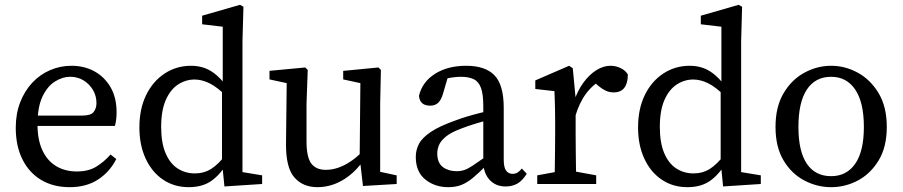

<svg xmlns="http://www.w3.org/2000/svg" viewBox="-20 -759 3723 792"><path d="M274.7 -487.7Q327.5 -487.7 369.3 -464.9Q411 -442.1 436 -399.3Q460.9 -356.5 460.9 -295.5Q460.9 -278.5 459 -264.2Q457 -249.8 454 -239.6H83.7V-282.2H318.9Q354.9 -282.2 366.4 -297.2Q377.9 -312.2 377.9 -333.9Q377.9 -363.2 363.7 -387.5Q349.5 -411.8 325.1 -427.1Q300.6 -442.3 269.4 -442.3Q238.1 -442.3 206.9 -422.9Q175.6 -403.5 155.2 -360.6Q134.7 -317.7 134.7 -245.7Q134.7 -182.8 154.6 -139.6Q174.5 -96.3 211.2 -74Q247.8 -51.7 297.1 -51.7Q344.7 -51.7 377 -71.5Q409.3 -91.2 436 -121.7L459.7 -102.9Q432.5 -49.6 384.2 -18.2Q335.9 13.1 267.6 13.1Q200.3 13.1 150.4 -16.4Q100.5 -46 72.8 -101.1Q45 -156.3 45 -232.5Q45 -289.9 63.2 -336.9Q81.4 -383.9 113.2 -417.9Q145 -451.8 186.8 -469.7Q228.6 -487.7 274.7 -487.7Z M644.8 -235.2Q644.8 -169.9 663 -127.2Q681.2 -84.5 712.7 -64.1Q744.3 -43.7 783.7 -43.7Q821.6 -43.7 851.4 -62.5Q881.3 -81.3 914.7 -124.9L923.8 -98.5Q895.3 -45.9 856.8 -16.4Q818.2 13.1 758.8 13.1Q698 13.1 652.1 -18.3Q606.1 -49.6 580.6 -105.2Q555 -160.7 555 -233.2Q555 -309.6 582.7 -366.7Q610.5 -423.7 659.1 -455.7Q707.7 -487.7 768.4 -487.7Q798.2 -487.7 824.5 -478.3Q850.7 -468.9 876.1 -446.4Q901.5 -424 927.4 -384.6L917.4 -359Q875.2 -400.6 843.6 -415.8Q812.1 -431 782.9 -431Q746.3 -431 714.8 -410.6Q683.2 -390.1 664 -346.9Q644.8 -303.7 644.8 -235.2ZM961.2 -52.2 1061.3 -35.7V0L905.8 10.1L895.7 -91.2V-386.4L898.8 -399.3V-648.8L813.8 -658.8V-694.2L970.1 -739.2L984.2 -731.1L980.2 -589.2V0Z M1616.3 0 1477.3 8.2 1463.6 -108.9 1466.7 -431.2 1488.3 -411.4 1395.7 -431.4V-466.6L1540.9 -480.7L1551.2 -470.7L1548.2 -330.6V-29.7L1521.8 -55.9L1616.3 -35.6ZM1244.4 -330.6V-176.3Q1244.4 -110.4 1264.1 -84.4Q1283.8 -58.4 1323.9 -58.4Q1349.6 -58.4 1374.8 -67.1Q1400.1 -75.8 1425.3 -92.4Q1450.5 -109.1 1474.9 -133.8H1496.9V-81.9H1445L1479.9 -97.7Q1452.1 -58.4 1420.2 -34Q1388.3 -9.5 1355.7 1.8Q1323 13.1 1289.5 13.1Q1229.3 13.1 1194 -27.4Q1158.8 -67.9 1159.8 -166.9L1162.8 -431.2L1184.5 -411.4L1091.7 -431.4V-466.8L1239.1 -480.7L1249.4 -470.7Z M1695.1 -112Q1695.1 -140.5 1708.3 -165.7Q1721.5 -190.9 1757.4 -215Q1793.2 -239.1 1860.8 -262.9Q1881.8 -270.9 1908.4 -278.8Q1935 -286.8 1963.1 -293.8Q1991.2 -300.9 2016.1 -304.9V-268.6Q1982 -261.5 1943.6 -249.6Q1905.2 -237.7 1882.3 -228.6Q1838.5 -212.1 1817.8 -194.3Q1797 -176.5 1790.4 -159.4Q1783.7 -142.2 1783.7 -126.7Q1783.7 -86.9 1806.9 -69.8Q1830 -52.8 1863.5 -52.8Q1881.1 -52.8 1895.3 -57.7Q1909.5 -62.5 1929 -75.2Q1948.5 -87.9 1978.6 -109.3L1999.8 -125.1L2013.5 -104.5L1983.8 -74.5Q1954.1 -44.8 1930.8 -25.4Q1907.4 -5.9 1883.9 3.6Q1860.3 13.1 1829 13.1Q1773.8 13.1 1734.5 -18.5Q1695.1 -50.1 1695.1 -112ZM1973.6 -91.4V-320.7Q1973.6 -369.5 1964.2 -395.8Q1954.9 -422.2 1934.1 -432.3Q1913.3 -442.3 1880.3 -442.3Q1863.3 -442.3 1840.8 -438.8Q1818.4 -435.4 1790.1 -424.5L1831.8 -455.9L1806.9 -370.9Q1800.1 -347.3 1787.6 -335.2Q1775.1 -323.1 1754.6 -323.1Q1711.8 -323.1 1708.3 -363.7Q1721.7 -421 1774.1 -454.3Q1826.5 -487.7 1903.4 -487.7Q1981.5 -487.7 2019.7 -448.4Q2057.9 -409.1 2057.9 -313.8V-101.1Q2057.9 -68.2 2067.7 -55.1Q2077.4 -41.9 2094.1 -41.9Q2106.8 -41.9 2115.6 -47.8Q2124.5 -53.8 2132.6 -63.9L2152.9 -42.2Q2134.9 -13.4 2114 -1.6Q2093 10.2 2065.9 10.2Q2024.3 10.2 1999.2 -17.6Q1974 -45.5 1973.6 -91.4Z M2267 0Q2268 -23 2268.5 -60.5Q2269 -98 2269.5 -138.5Q2270 -179 2270 -210V-257.7Q2270 -285.7 2269.5 -306Q2269 -326.4 2268.5 -344.7Q2268 -363 2267 -383L2188.1 -392V-427.3L2327.6 -487.7L2342.7 -477.6L2354.5 -352.7V-210Q2354.5 -179 2355 -138.5Q2355.5 -98 2356 -60.5Q2356.5 -23 2357.5 0ZM2196.1 0V-35.7L2305.3 -55.7H2330.1L2439.3 -35.7V0ZM2312.6 -278.2V-344.8H2370.6L2346.3 -336.7Q2361.9 -384.5 2386.4 -417.9Q2410.8 -451.4 2439.9 -469.5Q2469 -487.7 2498 -487.7Q2520.6 -487.7 2540.9 -477.7Q2561.1 -467.7 2569.9 -451.4Q2569.8 -416.2 2555.5 -397Q2541.2 -377.9 2511.2 -377.9Q2493.9 -377.9 2479.1 -384.7Q2464.4 -391.5 2450.2 -403.2L2423.1 -427L2471.6 -435.6Q2426.7 -411.9 2398 -373.5Q2369.2 -335.1 2352.6 -277.8Z M2701.8 -235.2Q2701.8 -169.9 2720 -127.2Q2738.2 -84.5 2769.7 -64.1Q2801.3 -43.7 2840.7 -43.7Q2878.6 -43.7 2908.4 -62.5Q2938.3 -81.3 2971.7 -124.9L2980.8 -98.5Q2952.3 -45.9 2913.8 -16.4Q2875.2 13.1 2815.8 13.1Q2755 13.1 2709.1 -18.3Q2663.1 -49.6 2637.6 -105.2Q2612 -160.7 2612 -233.2Q2612 -309.6 2639.7 -366.7Q2667.5 -423.7 2716.1 -455.7Q2764.7 -487.7 2825.4 -487.7Q2855.2 -487.7 2881.5 -478.3Q2907.7 -468.9 2933.1 -446.4Q2958.5 -424 2984.4 -384.6L2974.4 -359Q2932.2 -400.6 2900.6 -415.8Q2869.1 -431 2839.9 -431Q2803.3 -431 2771.8 -410.6Q2740.2 -390.1 2721 -346.9Q2701.8 -303.7 2701.8 -235.2ZM3018.2 -52.2 3118.3 -35.7V0L2962.8 10.1L2952.7 -91.2V-386.4L2955.8 -399.3V-648.8L2870.8 -658.8V-694.2L3027.1 -739.2L3041.2 -731.1L3037.2 -589.2V0Z M3408.5 13.1Q3350.3 13.1 3297.5 -14.7Q3244.8 -42.5 3211.9 -97.7Q3179 -152.9 3179 -235.5Q3179 -318.2 3212.1 -374.2Q3245.1 -430.3 3297.9 -459Q3350.7 -487.7 3408.5 -487.7Q3466.3 -487.7 3518.6 -459Q3570.9 -430.3 3604.5 -374.3Q3638 -318.2 3638 -235.5Q3638 -152.8 3604.6 -97.6Q3571.2 -42.4 3519 -14.6Q3466.7 13.1 3408.5 13.1ZM3408.5 -32.3Q3472.2 -32.3 3507.8 -83.6Q3543.5 -135 3543.5 -235.4Q3543.5 -336.7 3507.8 -389.5Q3472.2 -442.2 3408.5 -442.2Q3342.9 -442.2 3308.2 -389.5Q3273.5 -336.7 3273.5 -235.4Q3273.5 -135 3308.2 -83.6Q3342.9 -32.3 3408.5 -32.3Z"/></svg>

Font: Adobe Variable Font Prototype
Style: Regular
Weight: 389
Designer: Frank Grießhammer
Foundry: Adobe
Version: Version 1.004;hotconv 1.0.113;makeotfexe 2.5.65598